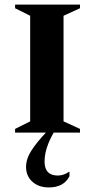

<svg xmlns="http://www.w3.org/2000/svg" viewBox="-20 -580 415 840"><path d="M46 0V-16L112 -49V-511L46 -544V-560H330V-544L258 -511V-49L330 -16V0H215Q175 69 175 127Q175 188 233 188Q245 188 257.5 184Q270 180 281 172H284V191Q259 240 194 240Q149 240 121.5 215Q94 190 94 150Q94 115 117.5 78.5Q141 42 181 0Z"/></svg>

Font: Spectral SC
Style: Bold
Weight: 700
Designer: Jean-Baptiste Levee
Foundry: Production Type
Version: Version 2.001